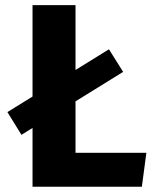

<svg xmlns="http://www.w3.org/2000/svg" viewBox="-20 -713 593 733"><path d="M104.2 -344.4 395.9 -524.8 450.1 -438.6 61.9 -198.3 8.3 -285.1ZM104.2 -693.4H268.3V-129.7H538.8L521.6 0H104.2Z"/></svg>

Font: Fira Sans Variable
Style: Regular
Weight: 400
Designer: Carrois Corporate & Edenspiekermann AG
Foundry: Carrois Corporate GbR & Edenspiekermann AG
Version: Version 4.202